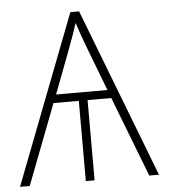

<svg xmlns="http://www.w3.org/2000/svg" viewBox="-52 -761 716 808"><g transform="rotate(-5 306.5 -357.0)"><path d="M312 -714 587 0H546L415 -339H315V0H278V-339H171L41 0H0L275 -714ZM293 -667Q286 -644 276 -616Q266 -588 254 -556L185 -374H402L332 -557Q321 -586 311 -614Q301 -642 293 -667Z"/></g></svg>

Font: Noto Sans ExtraLight
Style: Regular
Weight: 200
Designer: Monotype Design Team
Foundry: Monotype Imaging Inc.
Version: Version 2.007